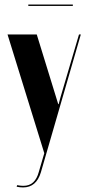

<svg xmlns="http://www.w3.org/2000/svg" viewBox="-20 -647 386 841"><path d="M141 -496 235 -191H237L245 -221L326 -496H334L159 108Q139 174 81 174Q68 174 53 171L55 164Q70 167 82 167Q109 167 125.5 151.5Q142 136 150 106L174 24L13 -496ZM299 -621H104V-627H299Z"/></svg>

Font: Moniqa Black Display
Style: Regular
Weight: 900
Designer: Rajesh Rajput
Foundry: Rajesh Rajput
Version: Version 1.000